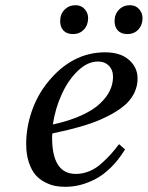

<svg xmlns="http://www.w3.org/2000/svg" viewBox="-20 -702 565 734"><path d="M418 -621.1Q418 -647.9 434.8 -665Q451.7 -682.1 477.1 -682.1Q498.5 -682.1 511.7 -667.2Q524.9 -652.3 524.9 -632.8Q524.9 -606.4 508.8 -589.1Q492.7 -571.8 466.8 -571.8Q443.4 -571.8 430.7 -585.2Q418 -598.6 418 -621.1ZM210 -621.1Q210 -647.9 226.8 -665Q243.7 -682.1 269 -682.1Q290.5 -682.1 303.7 -667.2Q316.9 -652.3 316.9 -632.8Q316.9 -606.4 300.8 -589.1Q284.7 -571.8 258.8 -571.8Q235.4 -571.8 222.7 -585.2Q210 -598.6 210 -621.1ZM80.1 -151.9Q80.1 -215.3 101.8 -277.6Q123.5 -339.8 163.1 -388.2Q255.4 -502 381.8 -502Q440.4 -502 473.1 -473.1Q505.9 -444.3 505.9 -401.9Q505.9 -348.1 463.9 -306.2Q427.2 -272 362.1 -243.9Q296.9 -215.8 180.2 -191.9Q179.2 -185.1 179.2 -175.8Q179.2 -37.1 270 -37.1Q296.4 -37.1 321.3 -47.4Q346.2 -57.6 368.2 -77.4Q390.1 -97.2 403.6 -112.3Q417 -127.4 435.1 -150.9L458 -130.9Q433.6 -90.8 404.3 -62Q375 -33.2 345 -17.6Q314.9 -2 286.6 5.1Q258.3 12.2 229 12.2Q209.5 12.2 191.2 8.8Q172.9 5.4 151.9 -5.4Q130.9 -16.1 115.7 -33.4Q100.6 -50.8 90.3 -81.3Q80.1 -111.8 80.1 -151.9ZM182.1 -226.1Q243.2 -239.3 288.8 -259.8Q334.5 -280.3 360.8 -304.7Q387.2 -329.1 399.7 -355Q412.1 -380.9 412.1 -408.2Q412.1 -434.6 396.2 -450.7Q380.4 -466.8 354 -466.8Q315.4 -466.8 278.3 -431.9Q241.2 -397 216.1 -341.8Q190.9 -286.6 182.1 -226.1Z"/></svg>

Font: Linguistics Pro
Style: Italic
Weight: 400
Italic angle: -12°
Designer: Stefan Peev, Context Ltd
Foundry: Stefan Peev, Context Ltd
Version: Version 001.000